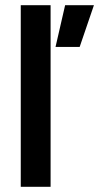

<svg xmlns="http://www.w3.org/2000/svg" viewBox="-20 -720 382 740"><path d="M194 -539H287L342 -700H231ZM60 -700V0H175V-700Z"/></svg>

Font: Unageo
Style: SemiBold
Weight: 600
Designer: Richard Sepsi
Foundry: Richard Sepsi
Version: Version 2.000